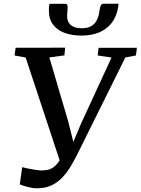

<svg xmlns="http://www.w3.org/2000/svg" viewBox="-20 -1000 756 1033"><path d="M179 13Q156.5 13 129.5 6Q102.5 -1 86.5 -8L99.5 -100.5Q115.5 -96.5 132.8 -92.8Q150 -89 166.5 -86.8Q183 -84.5 196.5 -83Q212.5 -83 229.2 -85Q246 -87 263 -97Q280 -107 296.2 -130.5Q312.5 -154 327.5 -196.5L309.5 -111.5L118 -690.5L58.5 -701.5L64 -743L330.5 -743.5L326.5 -702L245.5 -691L347.5 -345L386.5 -189H354.5L417 -337L580 -690.5L505.5 -701.5L510.5 -743H716.5L711.5 -701.5L654.5 -691L401 -180Q381 -139 359.8 -104Q338.5 -69 313 -42.8Q287.5 -16.5 254.8 -1.8Q222 13 179 13ZM330.5 -979.5Q339 -979.5 341.8 -973Q344.5 -966.5 344 -956.5Q343.5 -947 342.2 -934.8Q341 -922.5 341 -913Q341 -881.5 361.2 -864.8Q381.5 -848 420 -848Q453 -848 472.8 -860.5Q492.5 -873 502.5 -895Q512.5 -917 515.5 -944.5Q517.5 -959 522 -969.5Q526.5 -980 537 -980H617.5Q617.5 -976 617.2 -971.5Q617 -967 615.5 -960.5Q607 -910 580.5 -876.2Q554 -842.5 512.8 -825.5Q471.5 -808.5 417.5 -808.5Q366 -808.5 326.5 -823.5Q287 -838.5 264.8 -868.5Q242.5 -898.5 243 -944.5Q243 -953.5 243.5 -962.2Q244 -971 247 -979.5Z"/></svg>

Font: Merriweather 36pt Medium
Style: Italic
Weight: 500
Italic angle: -7.8°
Version: Version 2.101